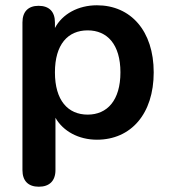

<svg xmlns="http://www.w3.org/2000/svg" viewBox="-20 -519 640 727"><path d="M127 188C167 188 190 166 190 125V-73C219 -22 278 10 347 10C476 10 562 -88 562 -245C562 -402 475 -499 347 -499C276 -499 216 -466 188 -413V-434C188 -475 166 -497 126 -497C87 -497 65 -475 65 -434V125C65 166 87 188 127 188ZM312 -85C237 -85 188 -139 188 -245C188 -351 237 -404 312 -404C386 -404 436 -351 436 -245C436 -139 386 -85 312 -85Z"/></svg>

Font: Nunito
Style: Bold
Weight: 700
Designer: Vernon Adams
Foundry: Vernon Adams
Version: Version 3.602